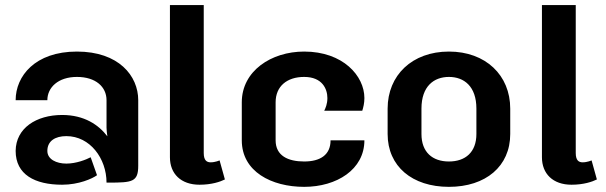

<svg xmlns="http://www.w3.org/2000/svg" viewBox="-20 -720 2390 757"><path d="M403.3 -182.5C369.2 -227.5 312.5 -266.7 225 -266.7C123.3 -266.7 42.5 -215 41.7 -125C41.7 -31.7 117.5 8.3 225 8.3C290.8 8.3 344.2 -15.8 362.5 -29.2L337.5 -100C320 -90.8 280.8 -75 241.7 -75C202.5 -75 166.7 -91.7 166.7 -125C166.7 -164.2 197.5 -183.3 241.7 -183.3C335 -183.3 400 -95 400 0H408.3C501.7 0 525 -2.5 525 -66.7V-325C525 -420.8 448.3 -516.7 283.3 -516.7C118.3 -516.7 41.7 -420 41.7 -325H166.7C166.7 -375 209.2 -416.7 283.3 -416.7C357.5 -416.7 400 -377.5 400 -325V-216.7C400 -206.7 401.7 -194.2 403.3 -182.5Z M866.7 -12.5 845.8 -87.5C845.8 -87.5 828.3 -80 810.8 -80C796.7 -80 783.3 -85.8 783.3 -116.7V-700H650V-100C650 -35 693.3 8.3 766.7 8.3C814.2 8.3 848.3 -3.3 866.7 -12.5Z M1179.2 -516.7C1049.2 -516.7 933.3 -440 933.3 -316.7V-166.7C933.3 -43.3 1050.8 16.7 1179.2 16.7C1307.5 16.7 1416.7 -51.7 1416.7 -166.7H1283.3C1283.3 -109.2 1242.5 -83.3 1179.2 -83.3C1115.8 -83.3 1066.7 -105.8 1066.7 -166.7V-316.7C1066.7 -380 1111.7 -416.7 1179.2 -416.7C1250.8 -416.7 1270.8 -369.2 1270.8 -333.3C1270.8 -310 1263.3 -293.3 1258.3 -283.3H1408.3C1412.5 -296.7 1416.7 -313.3 1416.7 -333.3C1416.7 -420.8 1332.5 -516.7 1179.2 -516.7Z M1750 -516.7C1605 -516.7 1508.3 -423.3 1508.3 -291.7V-191.7C1508.3 -64.2 1605 16.7 1750 16.7C1895 16.7 1991.7 -64.2 1991.7 -191.7V-291.7C1991.7 -423.3 1895 -516.7 1750 -516.7ZM1750 -416.7C1809.2 -416.7 1858.3 -380 1858.3 -291.7V-191.7C1858.3 -120 1815 -83.3 1750 -83.3C1685 -83.3 1641.7 -120 1641.7 -191.7V-291.7C1641.7 -380 1690.8 -416.7 1750 -416.7Z M2333.3 -12.5 2312.5 -87.5C2312.5 -87.5 2295 -80 2277.5 -80C2263.3 -80 2250 -85.8 2250 -116.7V-700H2116.7V-100C2116.7 -35 2160 8.3 2233.3 8.3C2280.8 8.3 2315 -3.3 2333.3 -12.5Z"/></svg>

Font: BoonHome
Style: Bold
Weight: 700
Designer: Sungsit Sawaiwan
Foundry: Sungsit Sawaiwan
Version: Version 0.2